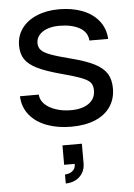

<svg xmlns="http://www.w3.org/2000/svg" viewBox="-57 -598 645 926"><g transform="rotate(-5 265.0 -135.0)"><path d="M40 -153.5H131Q132.5 -127 153 -107Q173.5 -87 207 -76Q240.5 -65 279.5 -65Q334.5 -65 366.2 -87.8Q398 -110.5 398 -150.5Q398 -174.5 387.2 -188Q376.5 -201.5 345.5 -213.8Q314.5 -226 245.5 -244.5Q173 -264 132.5 -284.2Q92 -304.5 74.5 -331Q57 -357.5 57 -397Q57 -444 83 -479.8Q109 -515.5 156 -535.2Q203 -555 264.5 -555Q326.5 -555 376.2 -536Q426 -517 455.5 -480Q485 -443 488 -392H397Q394.5 -433 356.5 -454.2Q318.5 -475.5 258 -475.5Q225 -475.5 199.8 -466.2Q174.5 -457 160.5 -440.2Q146.5 -423.5 146.5 -401.5Q146.5 -381 158.8 -367.5Q171 -354 203.5 -341.8Q236 -329.5 301 -313Q373.5 -294.5 414 -273.5Q454.5 -252.5 472.2 -224Q490 -195.5 490 -153Q490 -101 464 -63.2Q438 -25.5 389.5 -5.5Q341 14.5 274 14.5Q208.5 14.5 156.2 -5Q104 -24.5 73 -62.5Q42 -100.5 40 -153.5ZM223.5 241.5Q232.5 241.5 244.5 237.5Q256.5 233.5 265.8 223Q275 212.5 274.5 194.5H223.5V100.5H317.5V194.5Q317.5 222.5 304.8 243Q292 263.5 270.5 274.2Q249 285 223.5 285Z"/></g></svg>

Font: CCSD_manrope Medium
Style: Regular
Weight: 500
Designer: Mikhail Sharanda
Foundry: Mikhail Sharanda
Version: Version 4.503